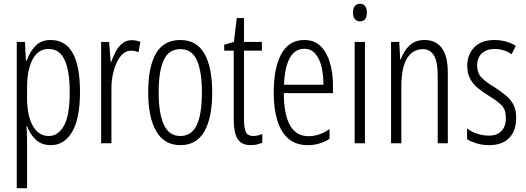

<svg xmlns="http://www.w3.org/2000/svg" viewBox="-20 -752 2763 1008"><path d="M246 -542Q400 -542 400 -270Q400 -130 359 -60Q318 10 247 10Q197 10 166.5 -20Q136 -50 122 -90H119Q120 -75 121 -56.5Q122 -38 122 -19V236H68V-532H111L116 -434H120Q137 -481 166.5 -511.5Q196 -542 246 -542ZM236 -495Q180 -495 151 -440Q122 -385 122 -289V-242Q122 -144 152.5 -91Q183 -38 236 -38Q285 -38 315.5 -91.5Q346 -145 346 -269Q346 -379 319.5 -437Q293 -495 236 -495Z M672 -541Q682 -541 694 -539Q706 -537 717 -532L707 -478Q700 -481 689.5 -483.5Q679 -486 669 -486Q636 -486 612.5 -456Q589 -426 576.5 -378.5Q564 -331 565 -279V0H511V-532H553L561 -427H564Q574 -456 588 -482Q602 -508 622.5 -524.5Q643 -541 672 -541Z M1094 -267Q1094 -134 1053 -62Q1012 10 927 10Q843 10 800.5 -62.5Q758 -135 758 -268Q758 -401 799 -471.5Q840 -542 927 -542Q1012 -542 1053 -470.5Q1094 -399 1094 -267ZM813 -268Q813 -155 840.5 -96.5Q868 -38 927 -38Q985 -38 1012.5 -94.5Q1040 -151 1040 -267Q1040 -376 1014 -435Q988 -494 927 -494Q866 -494 839.5 -436.5Q813 -379 813 -268Z M1310 -38Q1322 -38 1334.5 -41Q1347 -44 1357 -49V-3Q1344 3 1329 6.5Q1314 10 1296 10Q1247 10 1227 -23.5Q1207 -57 1207 -123V-486H1157V-517L1208 -532L1223 -657H1261V-532H1355V-486H1261V-126Q1261 -81 1270.5 -59.5Q1280 -38 1310 -38Z M1577 -542Q1631 -542 1664 -509Q1697 -476 1712.5 -422Q1728 -368 1728 -305V-263H1470Q1471 -37 1600 -37Q1656 -37 1710 -74V-23Q1685 -7 1656.5 1.5Q1628 10 1596 10Q1533 10 1493.5 -24.5Q1454 -59 1435.5 -121Q1417 -183 1417 -265Q1417 -395 1457 -468.5Q1497 -542 1577 -542ZM1577 -496Q1530 -496 1502.5 -449.5Q1475 -403 1471 -307H1678Q1678 -358 1668 -401Q1658 -444 1635.5 -470Q1613 -496 1577 -496Z M1870 -732Q1889 -732 1897.5 -719Q1906 -706 1906 -686Q1906 -640 1870 -640Q1852 -640 1842.5 -652.5Q1833 -665 1833 -686Q1833 -706 1842 -719Q1851 -732 1870 -732ZM1896 -532V0H1842V-532Z M2209 -542Q2268 -542 2299.5 -500Q2331 -458 2331 -370V0H2278V-357Q2278 -428 2258 -461Q2238 -494 2200 -494Q2147 -494 2117 -445.5Q2087 -397 2087 -295V0H2033V-532H2076L2081 -440H2084Q2098 -482 2128.5 -512Q2159 -542 2209 -542Z M2690 -134Q2690 -66 2653.5 -28Q2617 10 2548 10Q2511 10 2481 0.5Q2451 -9 2432 -21V-78Q2453 -61 2483.5 -50.5Q2514 -40 2547 -40Q2590 -40 2613 -64.5Q2636 -89 2636 -133Q2636 -175 2614.5 -198Q2593 -221 2548 -248Q2514 -269 2488.5 -290Q2463 -311 2448 -339Q2433 -367 2433 -407Q2433 -466 2470.5 -504Q2508 -542 2576 -542Q2639 -542 2688 -511L2666 -467Q2626 -495 2576 -495Q2535 -495 2510 -472Q2485 -449 2485 -408Q2485 -370 2506.5 -346.5Q2528 -323 2576 -294Q2609 -273 2634.5 -252Q2660 -231 2675 -203.5Q2690 -176 2690 -134Z"/></svg>

Font: Noto Sans Hebrew ExtraCondensed Light
Style: Regular
Weight: 300
Width: 2
Designer: Monotype Design Team
Foundry: Monotype Imaging Inc.
Version: Version 2.004; ttfautohint (v1.8.4.7-5d5b)